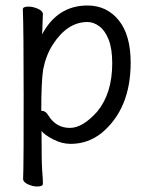

<svg xmlns="http://www.w3.org/2000/svg" viewBox="-20 -506 540 698"><path d="M115 172Q99 172 81.5 164Q64 156 64 144Q64 132 65 106Q66 80 66 -157Q66 -403 63 -472Q63 -482 83 -482Q100 -482 118 -474Q136 -466 136 -454Q136 -448 135 -432Q134 -416 134 -399L133 -381Q189 -486 298 -486Q368 -486 411.5 -432.5Q455 -379 455 -278Q455 -111 350 -23Q300 17 237 17Q204 17 172 0Q140 -17 131 -30Q131 87 133.5 116Q136 145 136 162Q136 172 115 172ZM234 -41Q281 -41 334 -101Q388 -167 388 -276Q388 -329 375 -362Q362 -395 341 -410.5Q320 -426 298 -426Q225 -426 172 -344Q147 -305 137 -254Q130 -210 130 -103Q131 -103 133 -103Q146 -103 156 -86Q184 -41 234 -41Z"/></svg>

Font: LXGW WenKai Mono Lite
Style: Regular
Weight: 400
Monospace: yes
Designer: LXGW / Fontworks Inc.
Foundry: LXGW / Fontworks Inc.
Version: Version 1.520; June 14, 2025